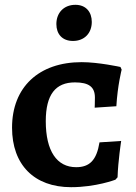

<svg xmlns="http://www.w3.org/2000/svg" viewBox="-20 -768 564 797"><path d="M283 -598C330 -598 361 -630 361 -677C361 -718 337 -748 293 -748C245 -748 214 -715 214 -668C214 -627 238 -598 283 -598ZM275 9C378 9 459 -22 459 -22L468 -32C470 -99 483 -183 483 -183L393 -177C381 -103 352 -74 296 -74C216 -74 170 -141 170 -265C170 -376 211 -426 291 -426C349 -426 374 -407 374 -363C374 -341 373 -321 373 -321L463 -327C468 -413 485 -479 485 -479L480 -490C480 -490 389 -510 319 -510C141 -510 30 -406 30 -238C30 -84 122 9 275 9Z"/></svg>

Font: Alegreya SC
Style: Bold
Weight: 700
Designer: Juan Pablo del Peral
Foundry: Huerta Tipografica
Version: Version 2.007;PS 002.007;hotconv 1.0.88;makeotf.lib2.5.64775